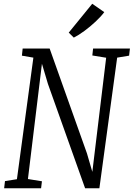

<svg xmlns="http://www.w3.org/2000/svg" viewBox="-20 -1001 711 1021"><path d="M2 0 6.5 -38 70 -48 157.5 -694.5 96.5 -705 100.5 -743H244L442.5 -185L471 -87L544.5 -694L471 -706L475 -743H671L666.5 -705L603 -694.5L508.5 0H432.5L235 -554.5L203 -662L128.5 -49L203 -37L198.5 0ZM372.5 -801 345.5 -827.5 470.5 -981 534.5 -936.5Q517.5 -913.5 488.8 -886.5Q460 -859.5 428.8 -836.5Q397.5 -813.5 372.5 -801Z"/></svg>

Font: Merriweather 24pt SemiCondensed Light
Style: Italic
Weight: 300
Width: 4
Italic angle: -7.8°
Designer: Eben Sorkin
Foundry: Eben Sorkin
Version: Version 2.101